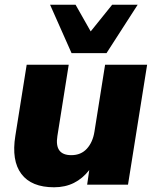

<svg xmlns="http://www.w3.org/2000/svg" viewBox="-20 -782 658 813"><path d="M209 11Q113 11 70.5 -45.5Q28 -102 45 -207L93 -508H271L223 -206Q210 -125 282 -125Q323 -125 348 -152.5Q373 -180 380 -225L425 -508H603L522 0H349L358 -62Q330 -26 293 -7.5Q256 11 209 11ZM283 -557 192 -762H300L364 -649L455 -762H563L431 -557Z"/></svg>

Font: Mulish Black
Style: Italic
Weight: 900
Italic angle: -9°
Designer: Vernon Adams
Foundry: Vernon Adams
Version: Version 3.603; ttfautohint (v1.8.3)